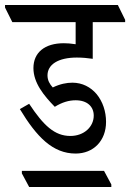

<svg xmlns="http://www.w3.org/2000/svg" viewBox="-56 -643 518 764"><path d="M245 -32C316 -32 366 -83 366 -158C366 -199 353 -239 328 -269C305 -296 272 -314 232 -314C209 -314 183 -309 154 -295C142 -308 133 -323 133 -343C133 -386 175 -414 250 -414C271 -414 293 -412 313 -409V-555H442V-564L413 -623H-36V-613L-7 -555H245V-467C226 -470 211 -471 198 -471C122 -471 77 -434 77 -372C77 -313 119 -262 162 -218C191 -236 218 -244 245 -244C291 -244 317 -219 317 -183C317 -139 279 -102 224 -102C161 -102 117 -144 60 -230L23 -209C90 -98 154 -32 245 -32ZM60 101H387V91L358 37H31V47Z"/></svg>

Font: Noto Serif Devanagari ExtraCondensed
Style: Regular
Weight: 400
Width: 2
Designer: Universal Thirst, Indian Type Foundry and the Monotype Design Team
Foundry: Monotype Imaging Inc.
Version: Version 2.004